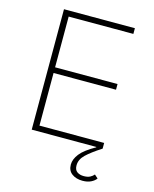

<svg xmlns="http://www.w3.org/2000/svg" viewBox="-131 -785 862 1075"><g transform="rotate(15 300.0 -247.5)"><path d="M104 -698H515V-665H140V-371H502V-338H140V-33H515V0Q456 38 427 66Q398 94 398 128Q398 154 413.5 165Q429 176 452 176Q475 176 489 168.5Q503 161 511 151L531 169Q521 183 501 193Q481 203 452 203Q415 203 390.5 185Q366 167 366 132Q366 101 391 69Q416 37 479 2L478 0H104Z"/></g></svg>

Font: IBM Plex Mono ExtLt
Style: Regular
Weight: 200
Monospace: yes
Designer: Mike Abbink, Paul van der Laan, Pieter van Rosmalen
Foundry: Bold Monday
Version: Version 2.3